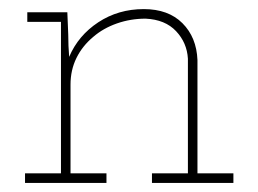

<svg xmlns="http://www.w3.org/2000/svg" viewBox="-20 -402 568 422"><path d="M214 0V-21H135V-216Q135 -248 148 -274.5Q161 -301 185 -321Q207 -340 237 -350.5Q267 -361 300 -361Q343 -359 367 -333.5Q391 -308 393 -273V-21H314V0H493V-21H414V-270Q412 -320 381 -351Q350 -382 296 -382Q240 -382 196 -353Q152 -324 132 -277Q131 -291 130.5 -301.5Q130 -312 130 -326L128 -375H40V-354H114V-21H35V0Z"/></svg>

Font: Josefin Slab Thin ExtraLight
Style: Regular
Weight: 250
Version: Version 2.000